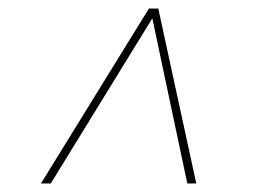

<svg xmlns="http://www.w3.org/2000/svg" viewBox="-20 -575 602 450"><path d="M76 -145 329 -555H351L440 -145H419L337 -532L99 -145Z"/></svg>

Font: Montserrat Thin
Style: Italic
Weight: 100
Italic angle: -11.3°
Designer: Julieta Ulanovsky
Foundry: Julieta Ulanovsky
Version: Version 9.000; ttfautohint (v1.8.4.7-5d5b)